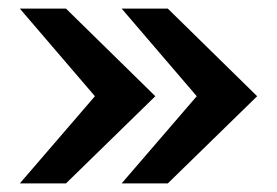

<svg xmlns="http://www.w3.org/2000/svg" viewBox="-20 -547 641 445"><path d="M369 -527 576 -324 369 -122H262L436 -324L262 -527ZM133 -527 340 -324 133 -122H26L200 -324L26 -527Z"/></svg>

Font: Archivo SemiBold Expanded SemiBold
Style: Regular
Weight: 600
Width: 7
Version: Version 2.001